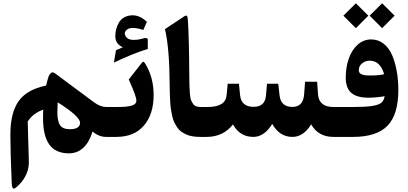

<svg xmlns="http://www.w3.org/2000/svg" viewBox="-20 -825 2457 1157"><path d="M400.4 -46.4Q461.9 -46.4 462.4 -85Q462.4 -123.5 327.6 -208.5Q325.7 -171.4 325.7 -148.4Q325.7 -96.2 341.1 -71.5Q356.4 -46.9 400.4 -46.4ZM621.1 -180.2H627.9Q640.1 -180.2 640.1 -115.7V-69.3Q640.1 0 627.9 0H619.1Q576.2 0 537.6 -32.2Q518.1 32.2 481.9 65.7Q445.8 99.1 395 99.1Q314.5 98.6 276.9 45.7Q239.3 -7.3 239.3 -112.3Q239.3 -128.9 240.2 -164.1Q178.7 -142.6 147 -92.8L153.8 145Q156.7 225.1 94.2 289.1Q69.8 314 61 311.5Q52.2 309.1 50.8 281.2Q42.5 93.3 42.5 -14.2Q42.5 -144 91.6 -214.6Q140.6 -285.2 258.3 -309.6Q261.2 -324.2 263.7 -333.5Q266.1 -342.8 269.8 -354.7Q273.4 -366.7 277.3 -373Q281.2 -379.4 286.4 -384.5Q291.5 -389.6 297.9 -388.9Q304.2 -388.2 312 -382.8L547.4 -208Q585.4 -180.2 621.1 -180.2Z M666.5 -447.8 678.7 -522.5Q684.1 -524.9 691.9 -528.1Q699.7 -531.2 707.3 -534.4Q714.8 -537.6 720.2 -540Q697.8 -550.3 686.3 -566.4Q674.8 -582.5 674.8 -608.4Q674.8 -629.4 680.2 -649.7Q685.5 -669.9 696.8 -689.5Q708 -709 729.7 -720.9Q751.5 -732.9 780.3 -732.9Q789.1 -732.9 797.9 -731.2Q806.6 -729.5 815.2 -726.3Q823.7 -723.1 832.3 -718.5Q840.8 -713.9 848.9 -707.5Q856.9 -701.2 865.2 -693.8L843.8 -644.5Q806.2 -656.7 781.2 -656.7Q757.8 -656.7 744.9 -646.2Q731.9 -635.7 731.9 -624Q731.9 -609.9 744.9 -597.2Q757.8 -584.5 786.1 -584.5Q810.1 -584.5 835.4 -591.3Q835.9 -591.3 836.9 -591.8Q841.3 -593.3 844 -593.8Q846.7 -594.2 851.3 -595.2Q856 -596.2 858.9 -595.7Q861.8 -595.2 864.7 -594.5Q867.7 -593.8 869.1 -591.1Q870.6 -588.4 870.6 -584V-529.8Q828.6 -517.6 777.1 -496.8Q725.6 -476.1 666.5 -447.8ZM905.8 -252.4Q905.8 -137.2 847.4 -68.6Q789.1 0 680.7 0H623Q596.2 0 596.2 -75.2V-109.4Q596.2 -180.2 623 -180.2H687.5Q713.4 -180.2 731.9 -181.6Q750.5 -183.1 767.3 -187Q784.2 -190.9 793 -198.7Q801.8 -206.5 801.8 -218.8Q801.8 -244.1 759.8 -336.9Q759.3 -338.9 758.8 -340.1Q758.3 -341.3 757.3 -343Q756.3 -344.7 755.9 -346.2L830.1 -440.9Q839.4 -453.1 843.8 -453.1Q848.1 -453.1 856 -440.4Q905.8 -357.9 905.8 -252.4Z M1120.6 -374Q1121.1 -329.6 1121.6 -309.1Q1122.1 -288.6 1124.3 -261Q1126.5 -233.4 1130.9 -222.4Q1135.3 -211.4 1143.3 -199.5Q1151.4 -187.5 1163.6 -183.8Q1175.8 -180.2 1193.8 -180.2H1203.6Q1215.8 -180.2 1215.8 -115.7V-69.3Q1215.8 0 1203.6 0H1187Q1161.1 0 1139.6 -3.7Q1118.2 -7.3 1101.3 -15.1Q1084.5 -22.9 1071 -32.7Q1057.6 -42.5 1047.6 -57.9Q1037.6 -73.2 1030.3 -87.9Q1022.9 -102.5 1018.1 -124.3Q1013.2 -146 1010.3 -165Q1007.3 -184.1 1005.6 -211.4Q1003.9 -238.8 1003.4 -261Q1002.9 -283.2 1002.4 -315.4Q1001 -537.6 974.1 -649.4L1085 -723.1Q1100.6 -733.9 1105.7 -730Q1110.8 -726.1 1112.3 -702.1Q1119.6 -584.5 1120.6 -374Z M1742.2 0Q1664.6 0 1620.6 -78.1Q1571.8 0 1506.8 0Q1425.3 0 1383.8 -75.2Q1325.2 0 1225.1 0H1198.7Q1171.9 0 1171.9 -75.2V-109.4Q1171.9 -180.2 1198.7 -180.2H1229.5Q1337.9 -180.2 1345.2 -248.5L1352.1 -320.3H1419.9L1426.8 -251Q1434.1 -181.2 1508.3 -181.2Q1576.2 -181.2 1582.5 -247.6L1588.9 -320.3H1656.7L1664.6 -250.5Q1672.4 -180.7 1741.7 -180.7Q1806.6 -180.7 1812.5 -254.9L1818.4 -332.5H1891.1L1896.5 -255.4Q1902.3 -180.2 1989.7 -180.2H2003.9Q2016.1 -180.2 2016.1 -115.7V-69.3Q2016.1 0 2003.9 0H1989.3Q1897.9 0 1855 -75.7Q1808.6 0 1742.2 0Z M2282.7 -805.2 2357.9 -730.5 2282.7 -655.3 2207.5 -730.5ZM2124.5 -805.2 2199.7 -730.5 2124.5 -655.3 2049.3 -730.5ZM1997.1 -180.2H2104.5Q2182.6 -180.2 2221.9 -186.3Q2261.2 -192.4 2277.3 -205.3Q2293.5 -218.3 2297.9 -245.1Q2246.1 -236.3 2200.2 -236.3Q2129.9 -236.3 2096.7 -265.6Q2063.5 -294.9 2063.5 -356.9Q2063.5 -418.5 2081.1 -470.2Q2098.6 -522 2134.3 -554.7Q2169.9 -587.4 2216.8 -587.4Q2259.8 -587.4 2292.7 -561Q2325.7 -534.7 2344 -490.2Q2362.3 -445.8 2371.3 -393.6Q2380.4 -341.3 2380.4 -282.7Q2380.4 -134.8 2315.2 -67.4Q2250 0 2106.9 0H1997.1Q1972.2 0 1972.2 -75.2V-109.4Q1972.2 -180.2 1997.1 -180.2ZM2211.9 -370.1Q2266.1 -370.1 2294.9 -377.9Q2271 -459.5 2207 -459.5Q2182.1 -459.5 2162.1 -443.1Q2142.1 -426.8 2142.1 -401.9Q2142.1 -388.7 2152.1 -381.3Q2162.1 -374 2176 -372.1Q2189.9 -370.1 2211.9 -370.1Z"/></svg>

Font: Sahel FD
Style: Bold-FD
Weight: 700
Foundry: Saber Rastikerdar (saber.rastikerdar@gmail.com)
Version: Version 3.3.0